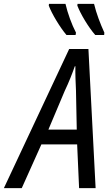

<svg xmlns="http://www.w3.org/2000/svg" viewBox="-79 -968 568 988"><path d="M263 -788H310L312 -800C290 -842 269 -900 258 -948H173L172 -939C188 -896 230 -827 263 -788ZM411 -788H457L458 -800C437 -846 417 -898 405 -948H320L319 -939C336 -895 376 -828 411 -788ZM170 -301 254 -500C276 -546 293 -590 306 -627H309C308 -591 310 -543 312 -502L316 -301ZM-59 0H33L134 -225H318L328 0H413L376 -716H277Z"/></svg>

Font: Noto Sans Display SemiCondensed
Style: Italic
Weight: 400
Width: 4
Italic angle: -12°
Designer: Monotype Design Team
Foundry: Monotype Imaging Inc.
Version: Version 1.900